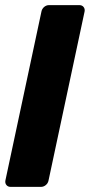

<svg xmlns="http://www.w3.org/2000/svg" viewBox="-20 -730 351 750"><path d="M21.6 0Q11 0 5.1 -7.2Q-0.9 -14.5 1.1 -25.1L141.9 -684.9Q143.9 -695.5 152.4 -702.8Q161 -710 171.6 -710H289.9Q300.5 -710 306.4 -702.8Q312.4 -695.5 310.4 -684.9L169.6 -25.1Q167.6 -14.5 159.1 -7.2Q150.5 0 139.9 0Z"/></svg>

Font: Rubik Light
Style: Italic
Weight: 300
Italic angle: -12°
Designer: Hubert and Fischer
Foundry: Hubert and Fischer
Version: Version 2.300;gftools[0.9.30]